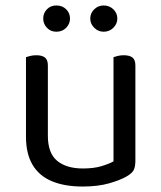

<svg xmlns="http://www.w3.org/2000/svg" viewBox="-20 -669 590 702"><path d="M75 -169V-260H155V-173Q155 -109 189 -81Q223 -53 283 -53Q323 -53 351 -61.5Q379 -70 395 -79V-260H475V-82Q475 -61 469.5 -48.5Q464 -36 443 -24Q421 -11 380 1Q339 13 282 13Q216 13 169.5 -6.5Q123 -26 99 -66.5Q75 -107 75 -169ZM475 -208H395V-460Q400 -462 410.5 -464.5Q421 -467 432 -467Q454 -467 464.5 -458.5Q475 -450 475 -430ZM155 -208H75V-460Q80 -462 90.5 -464.5Q101 -467 113 -467Q134 -467 144.5 -458.5Q155 -450 155 -430ZM236 -601Q236 -582 222 -567.5Q208 -553 186 -553Q165 -553 151.5 -567.5Q138 -582 138 -601Q138 -621 151.5 -635Q165 -649 186 -649Q208 -649 222 -635Q236 -621 236 -601ZM409 -601Q409 -582 394.5 -567.5Q380 -553 359 -553Q339 -553 324.5 -567.5Q310 -582 310 -601Q310 -621 324.5 -635Q339 -649 359 -649Q380 -649 394.5 -635Q409 -621 409 -601Z"/></svg>

Font: Baloo Paaji 2
Style: Regular
Weight: 400
Designer: Shuchita Grover, Noopur Datye and Ek Type
Foundry: Ek Type
Version: Version 1.700